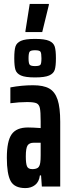

<svg xmlns="http://www.w3.org/2000/svg" viewBox="-20 -954 358 982"><path d="M15 -147Q15 -232 39.5 -267Q64 -302 123 -302Q146 -302 188 -299V-334Q188 -382 184 -401Q180 -420 166.5 -426Q153 -432 118 -432Q78 -432 33 -426V-507Q91 -518 149 -518Q202 -518 231.5 -501.5Q261 -485 274.5 -444.5Q288 -404 288 -331V0H194L190 -57H184Q180 -24 159.5 -8Q139 8 110 8Q54 8 34.5 -28Q15 -64 15 -147ZM186 -123Q188 -136 188 -161V-192V-224H153Q130 -224 121 -210Q112 -196 112 -154Q112 -118 118 -103.5Q124 -89 145 -89Q163 -89 173 -95.5Q183 -102 186 -123ZM53 -656Q53 -697 59 -716Q65 -735 87 -745Q109 -755 159 -755Q209 -755 231.5 -745Q254 -735 260 -715.5Q266 -696 266 -656Q266 -616 260 -597Q254 -578 231.5 -568Q209 -558 159 -558Q109 -558 87 -568Q65 -578 59 -597Q53 -616 53 -656ZM192 -656Q192 -682 187 -689.5Q182 -697 159 -697Q137 -697 131.5 -689.5Q126 -682 126 -656Q126 -631 131.5 -623.5Q137 -616 159 -616Q182 -616 187 -623Q192 -630 192 -656ZM110 -790V-795L132 -934H230V-929L196 -790Z"/></svg>

Font: Saira Ultra Condensed
Style: Bold
Weight: 700
Width: 1
Designer: Hector Gatti with collaboration of the Omnibus-Type team
Foundry: Omnibus-Type
Version: Version 1.001; ttfautohint (v1.8)